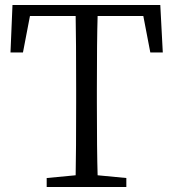

<svg xmlns="http://www.w3.org/2000/svg" viewBox="-20 -749 693 769"><path d="M167 0V-36L283 -47Q285 -142 285 -337V-392Q285 -589 283 -685H100L72 -539H22L30 -729H622L632 -539H582L554 -685H371Q368 -590 368 -392V-337Q368 -143 371 -47L486 -36V0Z"/></svg>

Font: Cactus Classical Serif
Style: Regular
Weight: 400
Designer: Henry Chan (via Glyphwiki)、田海東、宇文滿月
Foundry: Moonlit Owen
Version: Version 1.000